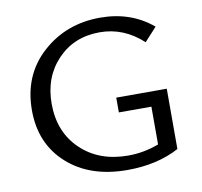

<svg xmlns="http://www.w3.org/2000/svg" viewBox="-76 -745 873 831"><g transform="rotate(-10 360.5 -329.0)"><path d="M425 -311H647V-46Q550 6 419 6Q255 6 155.5 -83.5Q56 -173 56 -320Q56 -474 161 -569Q266 -664 416 -664Q551 -664 646 -584L592 -525Q509 -602 403 -602Q290 -602 217.5 -526Q145 -450 145 -333Q145 -209 225 -132Q305 -55 433 -55Q502 -55 568 -80V-246H425Z"/></g></svg>

Font: EauTestText Medium
Style: Regular
Weight: 500
Designer: Christian Thalmann (Catharsis Fonts)
Version: Version 0.001;PS 000.001;hotconv 1.0.88;makeotf.lib2.5.64775